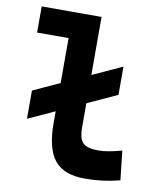

<svg xmlns="http://www.w3.org/2000/svg" viewBox="-83 -800 752 879"><g transform="rotate(10 293.0 -361.0)"><path d="M62.5 -213.9V-345.2L456.1 -525.9V-394.5ZM370.1 9.8Q272.5 9.8 229.2 -43.9Q186 -97.7 186 -215.8V-732.4H317.9V-220.7Q317.9 -188.5 324.7 -168Q331.5 -147.5 351.1 -137.7Q370.6 -127.9 409.2 -127.9Q452.1 -127.9 517.6 -146.5L532.7 -10.7Q491.2 0 452.6 4.9Q414.1 9.8 370.1 9.8ZM39.6 -610.8V-732.4H194.8V-610.8Z"/></g></svg>

Font: Cascadia Code
Style: Regular
Weight: 400
Monospace: yes
Designer: Aaron Bell
Foundry: Saja Typeworks
Version: Version 2106.017